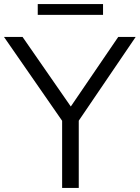

<svg xmlns="http://www.w3.org/2000/svg" viewBox="-34 -921 686 941"><path d="M270.5 0V-329L-14.5 -740H76.5L313 -399L545.5 -740H631L352 -329.5V0ZM151 -848V-901H471V-848Z"/></svg>

Font: Encode Sans Semi Expanded
Style: Regular
Weight: 400
Width: 6
Designer: Multiple Designers
Foundry: Impallari Type
Version: Version 3.000; ttfautohint (v1.8.3) -l 8 -r 50 -G 200 -x 14 